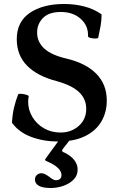

<svg xmlns="http://www.w3.org/2000/svg" viewBox="-20 -696 598 962"><path d="M271 13Q198 13 136.5 -10Q75 -33 40 -81Q42 -121 50 -155.5Q58 -190 71 -223Q73 -227 86.5 -226Q100 -225 112.5 -221Q125 -217 124 -213Q121 -199 121 -187Q121 -145 142.5 -109.5Q164 -74 200.5 -53Q237 -32 284 -32Q337 -32 374.5 -65Q412 -98 412 -151Q412 -200 376.5 -234Q341 -268 266 -289Q168 -314 116 -366.5Q64 -419 64 -500Q64 -587 129.5 -631.5Q195 -676 301 -676Q355 -676 403 -663.5Q451 -651 489 -624Q489 -594 484 -566Q479 -538 472 -507Q470 -503 457.5 -503Q445 -503 433 -506Q421 -509 421 -515Q423 -567 384.5 -601.5Q346 -636 285 -636Q225 -636 195.5 -606Q166 -576 166 -533Q166 -486 201.5 -453Q237 -420 315 -402Q411 -379 463 -326Q515 -273 515 -192Q515 -133 487.5 -86.5Q460 -40 405.5 -13.5Q351 13 271 13ZM235 246Q193 246 174 234.5Q155 223 155 204Q155 189 165 180.5Q175 172 188 172Q203 172 227 190Q248 207 259 207Q288 207 288 181Q288 144 217 113Q206 109 206 105Q206 103 209 98L284 -5H338L295 50Q291 56 291 59Q291 65 304 69Q369 102 369 154Q369 183 349 203.5Q329 224 298 235Q267 246 235 246Z"/></svg>

Font: Junicode SmExp
Style: Bold
Weight: 700
Width: 6
Designer: Peter S. Baker
Version: Version 2.205; ttfautohint (v1.8.4)